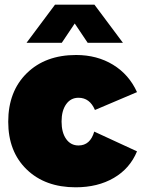

<svg xmlns="http://www.w3.org/2000/svg" viewBox="-20 -789 603 817"><path d="M214 -769H382L503 -607H353L298 -689L243 -607H93ZM384 -321Q362 -373 314 -373Q281 -373 261.5 -345.5Q242 -318 242 -272Q242 -225 261.5 -197.5Q281 -170 314 -170Q364 -170 381 -229L563 -145Q533 -72 464.5 -32Q396 8 302 8Q172 8 93.5 -68Q15 -144 15 -271Q15 -400 94 -477.5Q173 -555 304 -555Q393 -555 461 -513.5Q529 -472 563 -397Z"/></svg>

Font: MontserratBlack
Style: Regular
Weight: 900
Designer: Julieta Ulanovsky
Foundry: Julieta Ulanovsky
Version: Version 4.000